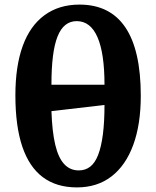

<svg xmlns="http://www.w3.org/2000/svg" viewBox="-20 -802 679 836"><path d="M315 14Q226 14 166.5 -30.5Q107 -75 77 -164Q47 -253 47 -387Q47 -514 79 -602Q111 -690 174 -736Q237 -782 326 -782Q459 -782 526 -682.5Q593 -583 593 -385Q593 -260 560 -170.5Q527 -81 465 -33.5Q403 14 315 14ZM323 -60Q352 -60 373 -76.5Q394 -93 407.5 -128Q421 -163 428 -217Q435 -271 435 -345L204 -318Q207 -229 220.5 -172Q234 -115 259.5 -87.5Q285 -60 323 -60ZM204 -433H435Q435 -570 404.5 -640Q374 -710 314 -710Q286 -710 265 -693.5Q244 -677 230.5 -643Q217 -609 210.5 -557Q204 -505 204 -433Z"/></svg>

Font: Literata 18pt
Style: Bold
Weight: 700
Designer: Latin by Veronika Burian and Jose Scaglione. Greek by Irene Vlachou. Cyrillic by Vera Evstafieva.
Foundry: TypeTogether
Version: Version 3.103;gftools[0.9.29]